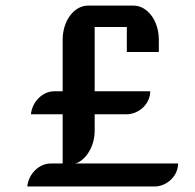

<svg xmlns="http://www.w3.org/2000/svg" viewBox="-20 -677 707 697"><path d="M79.1 0H541C584 0 626.5 -36.6 626.5 -83.5H252C282.2 -88.9 323.7 -135.7 323.7 -203.1V-262.2H439.9C482.9 -262.2 525.4 -298.8 525.4 -345.7H323.7V-579.1H440.4V-488.3H556.6V-532.7C556.6 -602.1 515.1 -656.7 464.4 -656.7H299.8C249 -656.7 207.5 -602.1 207.5 -532.7V-345.7H177.7C133.8 -345.7 96.7 -307.1 92.3 -262.2H207.5V-83.5H164.6C120.6 -83.5 83.5 -44.9 79.1 0Z"/></svg>

Font: Atomic Age
Style: Regular
Weight: 400
Designer: James Grieshaber
Foundry: James Grieshaber
Version: Version 1.002